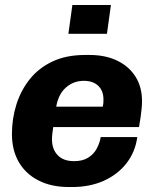

<svg xmlns="http://www.w3.org/2000/svg" viewBox="-20 -742 625 772"><path d="M257 10Q186 10 134.5 -16.5Q83 -43 55.5 -90.5Q28 -138 28 -203Q28 -265 46 -322Q64 -379 100 -424Q136 -469 191.5 -495Q247 -521 322 -521H340Q404 -521 451.5 -498Q499 -475 525 -433.5Q551 -392 551 -336Q551 -321 549.5 -305.5Q548 -290 545.5 -272Q543 -254 539 -231H194Q192 -219 190.5 -205.5Q189 -192 189 -182Q189 -142 212 -118Q235 -94 278 -94Q312 -94 334.5 -108Q357 -122 369 -144.5Q381 -167 385 -191H532Q524 -131 488.5 -85.5Q453 -40 397 -15Q341 10 270 10ZM206 -313H393Q395 -321 395.5 -327.5Q396 -334 396 -342Q396 -377 375 -397Q354 -417 317 -417Q276 -417 245.5 -390.5Q215 -364 206 -313ZM255 -606 271 -722H426L410 -606Z"/></svg>

Font: Chivo Medium
Style: Bold Italic
Weight: 700
Italic angle: -8.05°
Version: Version 2.002